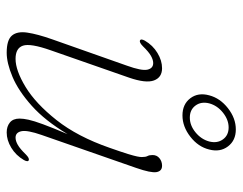

<svg xmlns="http://www.w3.org/2000/svg" viewBox="-96 -622 725 574"><g transform="rotate(90 267.0 -335.5)"><path d="M459.5 -58.5Q465.5 -56 459 -44Q445 -20 422.2 -6.2Q399.5 7.5 376.5 7.5Q358.5 7.5 346.8 -2Q335 -11.5 335 -31Q335 -42.5 338.5 -58.2Q342 -74 352 -101.2Q362 -128.5 381.5 -174.5Q341.5 -107.5 296.8 -67.5Q252 -27.5 210.5 -10Q169 7.5 138 7.5Q100 7.5 86.8 -8.2Q73.5 -24 78 -54.2Q82.5 -84.5 98 -128.5L177 -352.5Q192.5 -395.5 188.8 -413Q185 -430.5 169 -430.5Q159.5 -430.5 147.5 -423.8Q135.5 -417 119 -400Q107.5 -388.5 101.5 -391Q95.5 -393.5 102 -405.5Q116 -429.5 138.8 -443.2Q161.5 -457 184.5 -457Q212 -457 221 -432.8Q230 -408.5 212.5 -358L131 -124.5Q109.5 -63.5 117 -41.2Q124.5 -19 156.5 -19Q191 -19 240.5 -49Q290 -79 339.5 -141.5Q389 -204 422.5 -300.5Q435 -336 440.8 -354.8Q446.5 -373.5 448.2 -382.2Q450 -391 450 -396.5Q450 -408 447 -413.5Q444 -419 444 -428.5Q444 -441.5 453.5 -449.2Q463 -457 476 -457Q492 -457 495 -440.5Q498 -424 482.5 -379.5L384 -97Q369 -54 372.8 -36.5Q376.5 -19 392 -19Q402 -19 413.8 -25.8Q425.5 -32.5 442 -49.5Q453.5 -61 459.5 -58.5ZM325.5 -518Q292 -518 274.2 -541.5Q256.5 -565 265.5 -598Q274 -630.5 304 -654Q334 -677.5 367.5 -677.5Q400.5 -677.5 418.2 -654Q436 -630.5 427.5 -598Q419.5 -565 389.2 -541.5Q359 -518 325.5 -518ZM361.5 -656Q338.5 -656 317.2 -639Q296 -622 289.5 -598Q283.5 -574 296 -557Q308.5 -540 332 -540Q355.5 -540 376.2 -557Q397 -574 403.5 -598Q409.5 -622 397.2 -639Q385 -656 361.5 -656Z"/></g></svg>

Font: Fraunces 9pt S000 Thin
Style: Italic
Weight: 100
Italic angle: -16°
Version: Version 1.000; ttfautohint (v1.8.3)